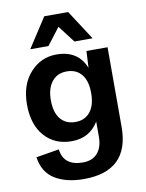

<svg xmlns="http://www.w3.org/2000/svg" viewBox="-101 -807 831 1092"><g transform="rotate(-10 314.5 -260.5)"><path d="M481 -565H376L301 -663L226 -565H121L232 -736H370ZM294 215Q194 215 128 175Q62 135 49 46L182 24Q194 121 305 121Q360 121 389.5 87Q419 53 419 -7V-95Q367 -9 263 -9Q166 -9 107 -75.5Q48 -142 48 -258Q48 -373 110 -441.5Q172 -510 262 -510Q387 -510 429 -403L434 -500H556V-40Q556 215 294 215ZM303 -113Q357 -113 388 -151Q419 -189 419 -260Q419 -330 388.5 -367.5Q358 -405 303 -405Q248 -405 217 -366Q186 -327 186 -259Q186 -188 217 -150.5Q248 -113 303 -113Z"/></g></svg>

Font: Elaine Sans SemiBold
Style: Regular
Weight: 600
Designer: Wei Huang
Foundry: Wei Huang
Version: Version 2.001;December 24, 2019;FontCreator 12.0.0.2547 64-b